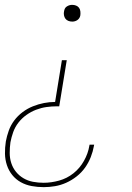

<svg xmlns="http://www.w3.org/2000/svg" viewBox="-22 -548 542 791"><path d="M276 -459Q267 -459 259.5 -462Q252 -465 247.5 -471Q243 -477 241.5 -485.5Q240 -494 242 -502Q243 -508 245.5 -513Q248 -518 253.5 -521.5Q259 -525 264.5 -526.5Q270 -528 275 -528Q284 -528 291.5 -525Q299 -522 303.5 -516Q308 -510 309 -501.5Q310 -493 309 -485Q308 -479 305 -474Q302 -469 297 -465.5Q292 -462 286.5 -460.5Q281 -459 276 -459ZM158 223Q133 223 108.5 218.5Q84 214 63.5 202.5Q43 191 28.5 173Q14 155 6.5 132.5Q-1 110 -1.5 85.5Q-2 61 2 35Q6 13 14 -9.5Q22 -32 36.5 -51.5Q51 -71 71 -86Q91 -101 113.5 -110Q136 -119 159 -123.5Q182 -128 205 -128L233 -300H253L222 -110H212Q191 -110 169.5 -107Q148 -104 127 -96Q106 -88 87 -74.5Q68 -61 54 -43Q40 -25 32.5 -4Q25 17 21 38Q18 60 18 82Q18 104 24.5 124Q31 144 44 160Q57 176 75 186.5Q93 197 114 201Q135 205 158 205Q189 205 221.5 196Q254 187 280.5 166Q307 145 324 114.5Q341 84 346 53L347 48H366L365 53Q361 76 352 99Q343 122 328.5 142.5Q314 163 293.5 179Q273 195 250.5 205Q228 215 204.5 219Q181 223 158 223Z"/></svg>

Font: Iosevka SS18 Thin
Style: Italic
Weight: 100
Italic angle: -9°
Monospace: yes
Designer: Belleve Invis
Foundry: Belleve Invis
Version: Version 25.1.1; ttfautohint (v1.8.4)